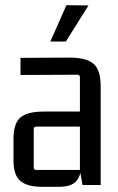

<svg xmlns="http://www.w3.org/2000/svg" viewBox="-20 -713 456 740"><path d="M207 7H142Q85 7 58.5 -15.5Q32 -38 32 -95V-177Q32 -238 59 -260.5Q86 -283 149 -283H298V-225H120Q110 -225 110 -215V-67Q110 -58 120 -58H288V-415Q288 -425 279 -425L59 -424V-490L249 -491Q312 -491 340 -467.5Q368 -444 368 -381V0H298L288 -58L294 -85Q294 -38 274.5 -15.5Q255 7 207 7ZM174 -553H234L321 -692L236 -693Z"/></svg>

Font: Gemunu Libre ExtraLight
Style: Regular
Weight: 400
Version: Version 1.100